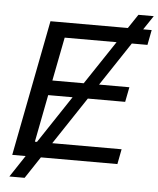

<svg xmlns="http://www.w3.org/2000/svg" viewBox="-58 -809 797 968"><g transform="rotate(5 340.5 -324.5)"><path d="M175.8 0 103 109.9H25.9L98.6 0H30.8L164.1 -688H555.7L603 -758.8H680.7L633.3 -688H676.3L661.6 -611.8H582.5L436 -391.1H589.4L574.7 -315.9H385.7L226.6 -76.2H577.6L563 0ZM199.7 -391.1H358.4L505.4 -611.8H242.7ZM138.7 -76.2H149.4L308.6 -315.9H185.1Z"/></g></svg>

Font: Arimo
Style: Italic
Weight: 400
Italic angle: -12°
Designer: Steve Matteson
Foundry: Monotype Imaging Inc.
Version: Version 1.33